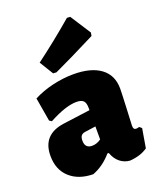

<svg xmlns="http://www.w3.org/2000/svg" viewBox="-141 -844 786 943"><g transform="rotate(-20 251.5 -372.0)"><path d="M450 -339Q450 -319 446 -233Q442 -157 442 -148Q442 -137 445.5 -132Q449 -127 456 -127Q463 -127 473 -130L485 -120L468 -20Q431 6 375 10Q346 8 323.5 -10Q301 -28 289 -61H282Q238 -10 182 11Q106 10 60.5 -31.5Q15 -73 15 -145Q15 -256 130 -272L272 -291V-303Q272 -329 261.5 -340Q251 -351 225 -351Q169 -351 80 -303L68 -311L47 -434Q93 -458 148.5 -471Q204 -484 258 -484Q350 -484 400 -446.5Q450 -409 450 -339ZM215 -198Q201 -196 194.5 -187.5Q188 -179 188 -162Q188 -122 225 -122Q249 -122 272 -138V-206ZM340 -754 409 -647 406 -630Q264 -558 183 -521L166 -522L122 -594Q224 -670 323 -755Z"/></g></svg>

Font: Luna Sans Black
Style: Regular
Weight: 900
Designer: Juan Pablo del Peral
Foundry: Huerta Tipografica
Version: Version 2.001; ttfautohint (v1.5)